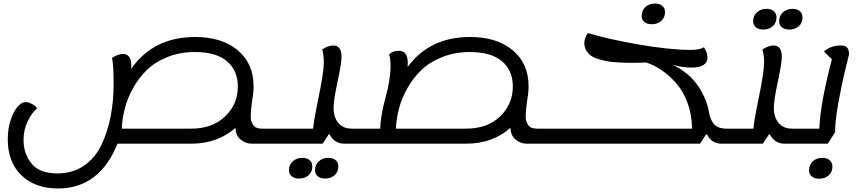

<svg xmlns="http://www.w3.org/2000/svg" viewBox="-20 -787 4858 1085"><path d="M1082 -493Q997 -493 927 -465Q857 -437 811 -392.5Q765 -348 732.5 -290Q700 -232 685.5 -174.5Q671 -117 668 -60H1060Q1180 -60 1252 -129Q1324 -198 1324 -299Q1324 -389 1262.5 -441Q1201 -493 1082 -493ZM308 278Q178 278 101 203.5Q24 129 24 2Q24 -83 55.5 -146.5Q87 -210 126 -210Q142 -210 161.5 -199Q181 -188 190 -175Q160 -150 136.5 -102Q113 -54 113 5Q113 81 158 137Q203 193 305 193Q391 193 455 149Q519 105 554 30Q589 -45 605.5 -130.5Q622 -216 622 -313Q622 -422 613 -460Q647 -482 675 -482Q722 -482 722 -415Q722 -404 721 -398Q848 -578 1082 -578Q1234 -578 1323.5 -503Q1413 -428 1413 -299Q1413 -274 1410 -252Q1408 -240 1404 -211.5Q1400 -183 1399 -170.5Q1398 -158 1397 -136Q1396 -114 1399.5 -104Q1403 -94 1410 -82Q1417 -70 1430 -65Q1443 -60 1462 -60H1638Q1654 -60 1648 -18Q1640 25 1624 25H1403Q1367 25 1339 1Q1311 -23 1311 -65Q1210 25 1060 25H644Q542 278 308 278Z M1625 25Q1609 25 1615 -17Q1623 -60 1639 -60H1750V-61Q1750 -89 1780 -235Q1810 -381 1810 -436Q1810 -470 1801 -508Q1835 -530 1863 -530Q1910 -530 1910 -466Q1910 -430 1887.5 -325Q1865 -220 1865 -179Q1865 -124 1892 -92Q1919 -60 1968 -60H2004Q2020 -60 2014 -18Q2006 25 1990 25H1926Q1870 25 1843 -27H1837L1803 25ZM1816 222Q1791 222 1775.5 209Q1760 196 1760 175Q1760 144 1781.5 124.5Q1803 105 1836 105Q1861 105 1876.5 118Q1892 131 1892 153Q1892 184 1871 203Q1850 222 1816 222ZM1669 222Q1644 222 1628.5 209Q1613 196 1613 175Q1613 144 1634.5 124.5Q1656 105 1689 105Q1714 105 1729.5 118Q1745 131 1745 153Q1745 184 1724 203Q1703 222 1669 222Z M2636 -493Q2551 -493 2480 -465Q2409 -437 2362.5 -392.5Q2316 -348 2283 -290Q2250 -232 2235 -174.5Q2220 -117 2217 -60H2614Q2734 -60 2806 -129Q2878 -198 2878 -299Q2878 -389 2816.5 -441Q2755 -493 2636 -493ZM1991 25Q1975 25 1981 -17Q1989 -60 2005 -60H2129Q2129 -126 2158 -233Q2187 -340 2187 -412Q2187 -470 2177 -477Q2198 -500 2232 -500Q2293 -500 2283 -408Q2408 -578 2636 -578Q2788 -578 2877.5 -503Q2967 -428 2967 -299Q2967 -274 2964 -252Q2962 -240 2958 -211.5Q2954 -183 2953 -170.5Q2952 -158 2951 -136Q2950 -114 2953.5 -104Q2957 -94 2964 -82Q2971 -70 2984 -65Q2997 -60 3016 -60H3191Q3207 -60 3201 -18Q3193 25 3177 25H2957Q2921 25 2893 1Q2865 -23 2865 -65Q2764 25 2614 25Z M3662 -650Q3637 -650 3621.5 -663Q3606 -676 3606 -697Q3606 -728 3627.5 -747.5Q3649 -767 3682 -767Q3707 -767 3722.5 -754Q3738 -741 3738 -719Q3738 -688 3717 -669Q3696 -650 3662 -650ZM3178 25Q3162 25 3168 -17Q3176 -60 3192 -60H3891Q3890 -137 3866 -203.5Q3842 -270 3802.5 -315Q3763 -360 3719.5 -390Q3676 -420 3631 -434Q3589 -432 3557 -432Q3529 -432 3512 -432.5Q3495 -433 3462.5 -435Q3430 -437 3409.5 -441Q3389 -445 3362 -453Q3335 -461 3319.5 -472.5Q3304 -484 3293 -502Q3282 -520 3282 -543Q3282 -573 3302 -600Q3411 -567 3587 -536Q3763 -505 3886 -505Q3933 -505 3958 -520Q3978 -489 3978 -463Q3978 -405 3886 -405Q3837 -405 3781 -421Q3873 -377 3924 -302.5Q3975 -228 3988 -145Q3992 -128 3997 -115.5Q4002 -103 4012 -89Q4022 -75 4041 -67.5Q4060 -60 4086 -60H4126Q4142 -60 4136 -18Q4128 25 4112 25H4058Q4001 25 3976 -27H3970L3936 25Z M4439 -620Q4414 -620 4398.5 -633Q4383 -646 4383 -667Q4383 -698 4404.5 -717.5Q4426 -737 4459 -737Q4484 -737 4499.5 -724Q4515 -711 4515 -689Q4515 -658 4494 -639Q4473 -620 4439 -620ZM4292 -620Q4267 -620 4251.5 -633Q4236 -646 4236 -667Q4236 -698 4257.5 -717.5Q4279 -737 4312 -737Q4337 -737 4352.5 -724Q4368 -711 4368 -689Q4368 -658 4347 -639Q4326 -620 4292 -620ZM4113 25Q4097 25 4103 -17Q4111 -60 4127 -60H4238V-61Q4238 -89 4268 -235Q4298 -381 4298 -436Q4298 -470 4289 -508Q4323 -530 4351 -530Q4398 -530 4398 -466Q4398 -430 4375.5 -325Q4353 -220 4353 -179Q4353 -124 4380 -92Q4407 -60 4456 -60H4492Q4508 -60 4502 -18Q4494 25 4478 25H4414Q4358 25 4331 -27H4325L4291 25Z M4479 25Q4463 25 4469 -17Q4477 -60 4493 -60H4610Q4615 -200 4681 -452L4636 -496Q4676 -530 4731 -530Q4756 -530 4767 -518.5Q4778 -507 4778 -480Q4778 -479 4758 -398.5Q4738 -318 4718.5 -211Q4699 -104 4699 -40L4658 25ZM4608 223Q4583 223 4567.5 210Q4552 197 4552 176Q4552 144 4573 124.5Q4594 105 4628 105Q4653 105 4668.5 118.5Q4684 132 4684 154Q4684 185 4663 204Q4642 223 4608 223Z"/></svg>

Font: Lemonada Light
Style: Regular
Weight: 300
Designer: Mohamed Gaber (Arabic), Eduardo Tunni (Latin)
Foundry: Kief Type Foundry
Version: Version 4.004